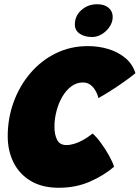

<svg xmlns="http://www.w3.org/2000/svg" viewBox="-20 -881 660 908"><path d="M519.5 -92.5Q470.5 -50.5 404.5 -21.8Q338.5 7 258 7Q179.5 7 125.5 -25.2Q71.5 -57.5 44 -112.8Q16.5 -168 16.5 -236.5Q16.5 -322 44.8 -399Q73 -476 124 -535.5Q175 -595 244.2 -629Q313.5 -663 395.5 -663Q446 -663 492 -649.2Q538 -635.5 572.2 -607.2Q606.5 -579 620.5 -535Q598.5 -516.5 566.2 -493.8Q534 -471 501.5 -450.5Q469 -430 445 -417Q445 -421 440.8 -432.8Q436.5 -444.5 428 -458Q419.5 -471.5 405.5 -481.2Q391.5 -491 372 -491Q341.5 -491 316.8 -472.2Q292 -453.5 274.2 -422.8Q256.5 -392 247 -355Q237.5 -318 237.5 -281.5Q237.5 -244.5 250 -219.8Q262.5 -195 294 -195Q311.5 -195 331.5 -201Q351.5 -207 373.5 -219.2Q395.5 -231.5 418 -249.5Q436.5 -233.5 457.2 -205.2Q478 -177 495 -146.5Q512 -116 519.5 -92.5ZM439.5 -861Q474 -861 493.5 -844.2Q513 -827.5 513 -801Q513 -777 498.8 -755.2Q484.5 -733.5 462.2 -719.8Q440 -706 416 -706Q379.5 -706 356.8 -721.8Q334 -737.5 334 -765Q334 -806 365 -833.5Q396 -861 439.5 -861Z"/></svg>

Font: Grandstander Thin Black
Style: Italic
Weight: 900
Italic angle: -15°
Version: Version 1.200